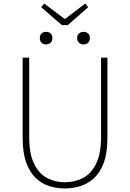

<svg xmlns="http://www.w3.org/2000/svg" viewBox="-20 -1052 734 1085"><path d="M346 13Q302 13 259.5 0Q217 -13 183 -45Q149 -77 128.5 -132.5Q108 -188 108 -272V-726H145V-280Q145 -181 173.5 -124.5Q202 -68 248 -45Q294 -22 346 -22Q400 -22 446.5 -45Q493 -68 522 -124.5Q551 -181 551 -280V-726H587V-272Q587 -188 566.5 -132.5Q546 -77 511 -45Q476 -13 433 0Q390 13 346 13ZM330 -910 213 -1011 230 -1032 344 -946H349L462 -1032L478 -1011L363 -910ZM240 -801Q225 -801 215 -810.5Q205 -820 205 -837Q205 -854 215 -863Q225 -872 240 -872Q256 -872 266 -863Q276 -854 276 -837Q276 -820 266 -810.5Q256 -801 240 -801ZM452 -801Q437 -801 426.5 -810.5Q416 -820 416 -837Q416 -854 426.5 -863Q437 -872 452 -872Q467 -872 477.5 -863Q488 -854 488 -837Q488 -820 477.5 -810.5Q467 -801 452 -801Z"/></svg>

Font: Noto Sans TC
Style: Regular
Weight: 100
Designer: Ryoko NISHIZUKA 西塚涼子 (kana, bopomofo & ideographs); Paul D. Hunt (Latin, Greek & Cyrillic); Sandoll Communications 산돌커뮤니
Foundry: Adobe
Version: Version 2.004;hotconv 1.0.118;makeotfexe 2.5.65603